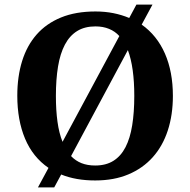

<svg xmlns="http://www.w3.org/2000/svg" viewBox="-20 -775 827 835"><path d="M731.9 -357.9Q731.9 -275.4 709.7 -207.5Q687.5 -139.6 644.3 -91.3Q601.1 -43 538.3 -16.6Q475.6 9.8 394 9.8Q309.6 9.8 246.1 -16.1L215.8 40H145L190.9 -44.9Q122.6 -91.8 88.9 -172.1Q55.2 -252.4 55.2 -358.9Q55.2 -441.9 76.2 -509.5Q97.2 -577.1 139.4 -625Q181.6 -672.9 245.4 -699Q309.1 -725.1 395 -725.1Q436.5 -725.1 473.1 -717.8Q509.8 -710.4 542 -696.8L573.2 -754.9H643.1L596.2 -668Q662.6 -621.1 697.3 -542Q731.9 -462.9 731.9 -357.9ZM223.1 -357.9Q223.1 -295.4 230 -245.6Q236.8 -195.8 252 -158.2L499 -618.2Q480.5 -638.7 454.3 -649.4Q428.2 -660.2 395 -660.2Q348.1 -660.2 315.4 -639.9Q282.7 -619.6 262.2 -580.8Q241.7 -542 232.4 -485.8Q223.1 -429.7 223.1 -357.9ZM564 -357.9Q564 -419.9 557.1 -469.5Q550.3 -519 536.1 -557.1L289.1 -96.2Q308.6 -75.7 334.5 -65.4Q360.4 -55.2 394 -55.2Q440.9 -55.2 473.4 -75.7Q505.9 -96.2 525.9 -135Q545.9 -173.8 554.9 -230Q564 -286.1 564 -357.9Z"/></svg>

Font: Droid Serif
Style: Bold
Weight: 700
Designer: Monotype Design team
Foundry: Monotype Imaging Inc.
Version: Version 1.03